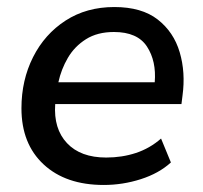

<svg xmlns="http://www.w3.org/2000/svg" viewBox="-20 -517 577 546"><path d="M275 9Q167 9 104 -49.5Q41 -108 41 -209Q41 -289 74 -354.5Q107 -420 166.5 -458.5Q226 -497 305 -497Q383 -497 428.5 -461.5Q474 -426 491 -368.5Q508 -311 499 -245L496 -221H137Q132 -151 170.5 -110Q209 -69 282 -69Q327 -69 366.5 -82Q406 -95 438 -123L466 -55Q432 -24 380.5 -7.5Q329 9 275 9ZM304 -426Q257 -426 224.5 -405.5Q192 -385 173 -352.5Q154 -320 146 -283H420Q425 -343 398 -384.5Q371 -426 304 -426Z"/></svg>

Font: Nunito Sans SemiBold
Style: Italic
Weight: 600
Italic angle: -9°
Designer: Vernon Adams
Foundry: Vernon Adams
Version: Version 3.006; ttfautohint (v1.8.3)